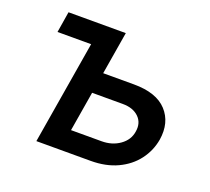

<svg xmlns="http://www.w3.org/2000/svg" viewBox="-99 -669 869 793"><g transform="rotate(20 336.0 -272.5)"><path d="M295.5 -358H430.4Q530.2 -358 575.8 -308.2Q621.4 -258.5 609 -180Q600.1 -128.9 569.1 -88.1Q538 -47.2 487.6 -23.6Q437.1 0 370.4 0H132.1L207.7 -453.5H60L74.9 -545.5H326.7ZM280.2 -266.3 251.1 -91.6H385.3Q431.5 -91.6 465 -115.4Q498.6 -139.2 504.3 -176.8Q511.4 -216.6 486 -241.5Q460.6 -266.3 415.1 -266.3Z"/></g></svg>

Font: Inter UI Medium
Style: Italic
Weight: 500
Italic angle: 9.39999°
Designer: Rasmus Andersson
Foundry: rsms
Version: 3.2;8d6f07862